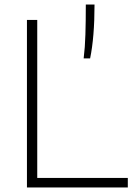

<svg xmlns="http://www.w3.org/2000/svg" viewBox="-20 -828 593 848"><path d="M99 0V-740H144.5V-42H544.5V0ZM359 -808H397.5Q397.5 -664 378 -570H349.5Q355.5 -618 357.2 -675.2Q359 -732.5 359 -808Z"/></svg>

Font: Encode Sans Semi Expanded ExLight
Style: Regular
Weight: 275
Width: 6
Designer: Multiple Designers
Foundry: Impallari Type
Version: Version 2.000